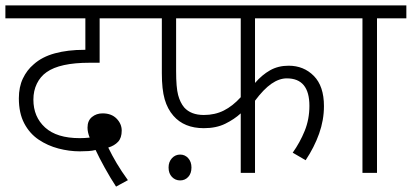

<svg xmlns="http://www.w3.org/2000/svg" viewBox="-20 -642 1529 713"><path d="M411 51Q390 19 369 -19Q348 -57 335 -85Q323 -82 308.5 -81Q294 -80 276 -80Q237 -80 197 -90.5Q157 -101 123.5 -123.5Q90 -146 70 -184Q50 -222 50 -277Q50 -319 65 -350.5Q80 -382 105 -403Q136 -431 184 -444Q232 -457 293 -457H297V-574H0V-622H509V-574H350V-409H313Q202 -409 153 -374Q130 -358 117 -331.5Q104 -305 104 -272Q104 -208 147.5 -168.5Q191 -129 276 -129Q285 -129 294 -129.5Q303 -130 313 -131Q305 -151 305 -168Q305 -194 321.5 -207.5Q338 -221 361 -221Q394 -221 413 -201.5Q432 -182 432 -157Q432 -130 418.5 -115.5Q405 -101 382 -94Q396 -65 413.5 -35.5Q431 -6 455 27Z M927 -574V-334Q953 -364 983 -381Q1013 -398 1052 -398Q1108 -398 1145.5 -360Q1183 -322 1183 -248Q1183 -196 1165 -145.5Q1147 -95 1115 -47L1067 -75Q1094 -113 1111.5 -156Q1129 -199 1129 -249Q1129 -351 1045 -351Q1017 -351 988 -331Q959 -311 927 -268V0H874V-221Q850 -199 816.5 -182.5Q783 -166 737 -166Q664 -166 624 -212Q602 -237 591.5 -273.5Q581 -310 581 -370V-574H495V-622H1247V-574ZM634 -574V-378Q634 -317 641.5 -289Q649 -261 664 -243Q689 -215 737 -215Q778 -215 811 -231.5Q844 -248 874 -281V-574ZM606 -20Q606 -41 618.5 -54.5Q631 -68 649 -68Q667 -68 679 -54.5Q691 -41 691 -20Q691 2 679 15Q667 28 649 28Q631 28 618.5 15Q606 2 606 -20Z M1380 -574V0H1326V-574H1232V-622H1489V-574Z"/></svg>

Font: Noto Sans Light
Style: Regular
Weight: 300
Designer: Monotype Design Team
Foundry: Monotype Imaging Inc.
Version: Version 2.007